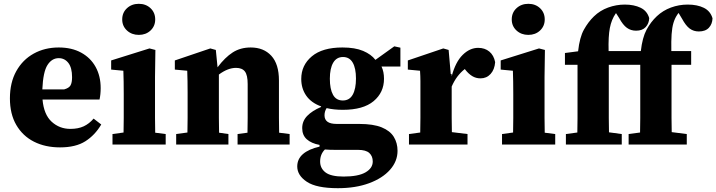

<svg xmlns="http://www.w3.org/2000/svg" viewBox="-20 -758 3757 1007"><path d="M288 -453Q252 -453 229 -417Q206 -381 202 -289H316Q342 -296 350 -310.5Q358 -325 358 -353Q358 -403 338.5 -428Q319 -453 288 -453ZM295 15Q217 15 158 -15Q99 -45 65.5 -102.5Q32 -160 32 -242Q32 -325 65.5 -385Q99 -445 157 -477Q215 -509 288 -509Q356 -509 405.5 -482Q455 -455 481.5 -407Q508 -359 508 -296Q508 -263 502 -236H203Q210 -157 251 -119.5Q292 -82 349 -82Q390 -82 419 -95.5Q448 -109 471 -136L511 -105Q478 -49 427.5 -17Q377 15 295 15Z M570 0V-55L628 -63Q629 -100 629 -140Q629 -180 629 -213V-264Q629 -302 628.5 -329.5Q628 -357 627 -387L563 -393V-441L764 -504L795 -496L793 -355V-213Q793 -180 793 -139.5Q793 -99 794 -62L849 -55V0ZM708 -575Q671 -575 646 -598Q621 -621 621 -656Q621 -692 646 -715Q671 -738 708 -738Q745 -738 769.5 -715Q794 -692 794 -656Q794 -621 769.5 -598Q745 -575 708 -575Z M904 0V-55L963 -63Q964 -100 964 -140Q964 -180 964 -213V-271Q964 -308 963.5 -332.5Q963 -357 962 -387L897 -393V-441L1083 -504L1112 -496L1121 -405Q1160 -457 1200.5 -483Q1241 -509 1295 -509Q1363 -509 1403 -465.5Q1443 -422 1443 -336V-214Q1443 -180 1443 -139.5Q1443 -99 1444 -62L1499 -55V0H1226V-55L1278 -62Q1279 -99 1279 -139.5Q1279 -180 1279 -214V-317Q1279 -364 1264.5 -383Q1250 -402 1218 -402Q1175 -402 1128 -367V-213Q1128 -180 1128 -139.5Q1128 -99 1129 -62L1178 -55V0Z M1659 89Q1659 125 1687.5 146.5Q1716 168 1782 168Q1859 168 1897 146Q1935 124 1935 89Q1935 61 1917 44.5Q1899 28 1858 28H1739Q1723 28 1709.5 27.5Q1696 27 1684 26Q1659 51 1659 89ZM1778 -231Q1813 -231 1830 -261.5Q1847 -292 1847 -346Q1847 -400 1830 -429.5Q1813 -459 1779 -459Q1745 -459 1727.5 -429Q1710 -399 1710 -345Q1710 -291 1726.5 -261Q1743 -231 1778 -231ZM1778 -182Q1731 -182 1693 -191Q1682 -174 1682 -153Q1682 -131 1697.5 -119.5Q1713 -108 1747 -108H1864Q1938 -108 1982 -90Q2026 -72 2045.5 -40Q2065 -8 2065 33Q2065 88 2025.5 132.5Q1986 177 1915.5 203Q1845 229 1752 229Q1640 229 1589.5 195.5Q1539 162 1539 115Q1539 76 1569 50Q1599 24 1656 11V2Q1613 -6 1589 -27.5Q1565 -49 1565 -86Q1565 -123 1591 -150Q1617 -177 1664 -197V-200Q1612 -219 1586 -256.5Q1560 -294 1560 -344Q1560 -416 1615.5 -462.5Q1671 -509 1776 -509Q1842 -509 1884.5 -491Q1927 -473 1949 -444L2048 -515L2080 -508V-409H1981Q1994 -382 1994 -345Q1994 -273 1939.5 -227.5Q1885 -182 1778 -182Z M2125 0V-55L2184 -63Q2185 -100 2185 -140Q2185 -180 2185 -213V-271Q2185 -309 2185 -333Q2185 -357 2183 -387L2119 -393V-441L2305 -504L2333 -496L2344 -370L2349 -369V-358Q2369 -433 2406.5 -470Q2444 -507 2488 -507Q2523 -507 2546.5 -487.5Q2570 -468 2577 -432Q2574 -393 2553 -370Q2532 -347 2500 -347Q2476 -347 2456.5 -359Q2437 -371 2420 -393L2418 -396Q2374 -362 2349 -304V-213Q2349 -181 2349 -141Q2349 -101 2350 -65L2432 -55V0Z M2613 0V-55L2671 -63Q2672 -100 2672 -140Q2672 -180 2672 -213V-264Q2672 -302 2671.5 -329.5Q2671 -357 2670 -387L2606 -393V-441L2807 -504L2838 -496L2836 -355V-213Q2836 -180 2836 -139.5Q2836 -99 2837 -62L2892 -55V0ZM2751 -575Q2714 -575 2689 -598Q2664 -621 2664 -656Q2664 -692 2689 -715Q2714 -738 2751 -738Q2788 -738 2812.5 -715Q2837 -692 2837 -656Q2837 -621 2812.5 -598Q2788 -575 2751 -575Z M2948 0V-55L3008 -63Q3009 -101 3009 -138.5Q3009 -176 3009 -213V-418H2943V-480L3012 -489Q3020 -562 3042.5 -602.5Q3065 -643 3095 -672Q3127 -703 3169.5 -718.5Q3212 -734 3257 -734Q3305 -734 3339.5 -717.5Q3374 -701 3385 -663Q3384 -635 3366.5 -616Q3349 -597 3316 -597Q3289 -597 3268 -612Q3247 -627 3227 -664L3211 -689L3209 -687Q3187 -655 3178.5 -611Q3170 -567 3172 -490H3341Q3349 -561 3371 -602Q3393 -643 3425 -673Q3457 -703 3499 -718.5Q3541 -734 3587 -734Q3637 -734 3671.5 -717Q3706 -700 3717 -662Q3716 -632 3698 -612.5Q3680 -593 3645 -593Q3618 -593 3597.5 -608Q3577 -623 3557 -660L3539 -690Q3537 -688 3535 -685Q3533 -682 3531 -679Q3519 -661 3512 -637.5Q3505 -614 3502.5 -579Q3500 -544 3501 -490H3605V-418H3502V-213Q3502 -176 3502 -139.5Q3502 -103 3503 -65L3582 -55V0H3277V-55L3337 -63Q3338 -101 3338 -138.5Q3338 -176 3338 -213V-418H3173V-213Q3173 -176 3173 -139Q3173 -102 3174 -64L3241 -55V0Z"/></svg>

Font: Source Serif 4 SmText
Style: Bold
Weight: 700
Designer: Frank Grießhammer
Foundry: Adobe
Version: Version 4.005;hotconv 1.1.0;makeotfexe 2.6.0